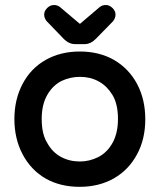

<svg xmlns="http://www.w3.org/2000/svg" viewBox="-20 -722 634 762"><path d="M145.5 -249.5Q145.5 -230 147.9 -212.4Q152.8 -177.7 168 -153.8Q188 -117.7 221.7 -99.4Q255.4 -81.1 296.9 -81.1Q335 -81.1 370.1 -98.6Q405.8 -117.2 426.8 -155.3Q448.2 -193.8 448.2 -250Q448.2 -309.1 426.3 -345.2Q415 -363.3 402.8 -375.5Q375.5 -402.8 336.4 -412.6Q317.9 -417 296.9 -417Q258.8 -417 223.6 -400.4Q188 -381.8 167 -344.2Q145.5 -306.2 145.5 -249.5ZM432.1 -484.4Q491.7 -449.7 524.4 -388.2Q556.6 -327.1 556.6 -248.8Q556.6 -170.4 524.4 -110.4Q490.7 -47.4 431.6 -13.9Q372.6 19.5 295.9 19.5Q219.2 19.5 160.6 -13.7Q102.1 -47.9 69.3 -110.4Q37.1 -171.9 37.1 -249.5Q37.1 -327.1 69.6 -388.9Q102.1 -450.7 161.1 -484.1Q220.2 -517.6 296.9 -517.6Q373.5 -517.6 432.1 -484.4ZM194.3 -702.1Q208.5 -702.1 218.8 -693.4Q256.3 -661.1 294.4 -629.4L297.4 -627.4L375 -693.4Q385.3 -702.1 399.9 -702.1Q414.6 -702.1 426.5 -690.2Q438.5 -678.2 438.5 -664.3Q438.5 -650.4 428.7 -637.7Q360.4 -567.4 359.9 -567.4Q339.8 -546.9 315.4 -546.9H278.3Q252.9 -546.9 231.9 -568.8L165 -638.2Q155.3 -650.4 155.3 -664.3Q155.3 -678.2 167.2 -690.2Q179.2 -702.1 194.3 -702.1Z"/></svg>

Font: YuPearl-SemiBold
Style: SemiBold
Weight: 600
Designer: Max Yao
Foundry: Max-Everyday
Version: Version 1.011; ttfautohint (v1.8.3)